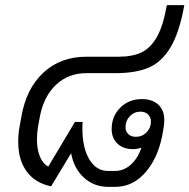

<svg xmlns="http://www.w3.org/2000/svg" viewBox="-20 -720 738 748"><path d="M620 -253Q620 -241 619 -234L616 -214Q601 -114 550.5 -53Q500 8 429 8H401Q347 8 307.5 -27.5Q268 -63 257 -123L179 6Q117 -7 84 -52Q51 -97 51 -167Q51 -200 56 -225L63 -264Q82 -375 149 -437Q216 -499 316 -499H441Q496 -499 531.5 -516Q567 -533 591.5 -576.5Q616 -620 630 -700H698Q679 -593 644 -535Q609 -477 558 -456Q507 -435 430 -435H316Q246 -435 198 -389.5Q150 -344 135 -264L128 -225Q124 -202 124 -177Q124 -138 135.5 -110Q147 -82 168 -71L272 -245H302Q301 -236 301 -220Q301 -144 328 -99Q355 -54 401 -54H429Q462 -54 489.5 -78.5Q517 -103 531 -145Q516 -139 498 -139Q460 -139 437.5 -160.5Q415 -182 415 -217Q415 -267 448.5 -300.5Q482 -334 533 -334Q573 -334 596.5 -312.5Q620 -291 620 -253ZM568 -246Q568 -263 557 -274Q546 -285 527 -285Q503 -285 486 -267.5Q469 -250 469 -225Q469 -208 480 -197.5Q491 -187 509 -187Q534 -187 551 -204.5Q568 -222 568 -246Z"/></svg>

Font: Bai Jamjuree
Style: Italic
Weight: 400
Italic angle: -10°
Version: Version 1.000; ttfautohint (v1.6)